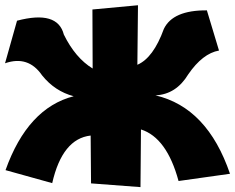

<svg xmlns="http://www.w3.org/2000/svg" viewBox="-27 -728 920 751"><path d="M782.2 -687.5 829.6 -530.3Q765.6 -519 709.5 -437.5Q662.1 -358.9 581.1 -355Q784.2 -307.6 872.6 -48.3L671.4 -20Q625.5 -189.5 524.4 -221.7L522.5 3.9L329.1 -10.7L327.6 -197.8Q216.8 -185.5 177.2 -11.7L-5.4 -62.5Q81.1 -305.2 261.2 -351.6Q187.5 -371.1 137.7 -433.1Q83.5 -512.2 -7.3 -480.5L39.6 -647Q198.2 -689 222.7 -592.8Q267.6 -501.5 335.4 -460L334.5 -690.9L512.7 -707.5L510.3 -474.6Q572.8 -501.5 613.8 -614.7Q648.9 -688.5 782.2 -687.5Z"/></svg>

Font: Lapsus Pro (theguybrush.com)
Style: Bold
Weight: 700
Designer: Jose Roses
Version: Version 1.00 February 9, 2018, initial release